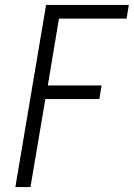

<svg xmlns="http://www.w3.org/2000/svg" viewBox="-20 -755 540 775"><path d="M42 0 166 -735H500L491 -680H218L173 -410H390L381 -355H163L103 0Z"/></svg>

Font: iosevka_custom_sans_ss08 Light
Style: Italic
Weight: 300
Italic angle: -10°
Designer: Belleve Invis
Foundry: Belleve Invis
Version: Version 10.3.0; ttfautohint (v1.8.3)